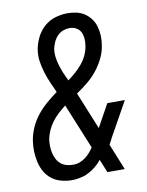

<svg xmlns="http://www.w3.org/2000/svg" viewBox="-85 -804 669 873"><g transform="rotate(-10 250.0 -367.5)"><path d="M177 8Q151 8 127 1.5Q103 -5 84 -19.5Q65 -34 53 -55Q41 -76 35.5 -100Q30 -124 29 -149Q28 -174 32 -200Q37 -230 49.5 -258.5Q62 -287 82 -312.5Q102 -338 126.5 -359Q151 -380 177 -399Q166 -423 155.5 -447Q145 -471 137 -497Q129 -523 125 -550Q121 -577 126 -606Q131 -633 144 -659.5Q157 -686 179.5 -706Q202 -726 230.5 -734.5Q259 -743 286 -743Q308 -743 328.5 -738.5Q349 -734 366 -722.5Q383 -711 395 -694.5Q407 -678 412.5 -658Q418 -638 419 -616Q420 -594 416 -572Q412 -543 398 -514Q384 -485 364 -460Q344 -435 319 -414.5Q294 -394 267 -376Q269 -370 271.5 -364.5Q274 -359 276 -354L337 -204L395 -309H476L390 -155Q386 -146 381 -137.5Q376 -129 372 -121L421 0H341L316 -61Q300 -41 279 -25.5Q258 -10 234 -1Q220 3 205.5 5.5Q191 8 177 8ZM239 -441V-442Q257 -455 274 -470Q291 -485 305.5 -502.5Q320 -520 329.5 -540.5Q339 -561 342 -581Q345 -598 344 -614.5Q343 -631 336.5 -645Q330 -659 316 -667Q302 -675 285 -675Q270 -675 255 -669.5Q240 -664 228.5 -652Q217 -640 210 -624.5Q203 -609 200 -594Q197 -573 200 -553Q203 -533 209 -514Q215 -495 222.5 -477Q230 -459 239 -441ZM196 -60Q210 -60 223.5 -65Q237 -70 249.5 -79Q262 -88 272 -99.5Q282 -111 290 -123L206 -328Q206 -329 206 -330Q206 -331 205 -332Q188 -319 171 -303.5Q154 -288 141 -270.5Q128 -253 119 -233Q110 -213 106 -192Q104 -176 104.5 -160Q105 -144 108.5 -129Q112 -114 119 -100.5Q126 -87 137.5 -77.5Q149 -68 164 -64Q179 -60 196 -60Z"/></g></svg>

Font: Iosevka Term Curly
Style: Italic
Weight: 400
Italic angle: -9°
Designer: Belleve Invis
Foundry: Belleve Invis
Version: Version 32.3.0